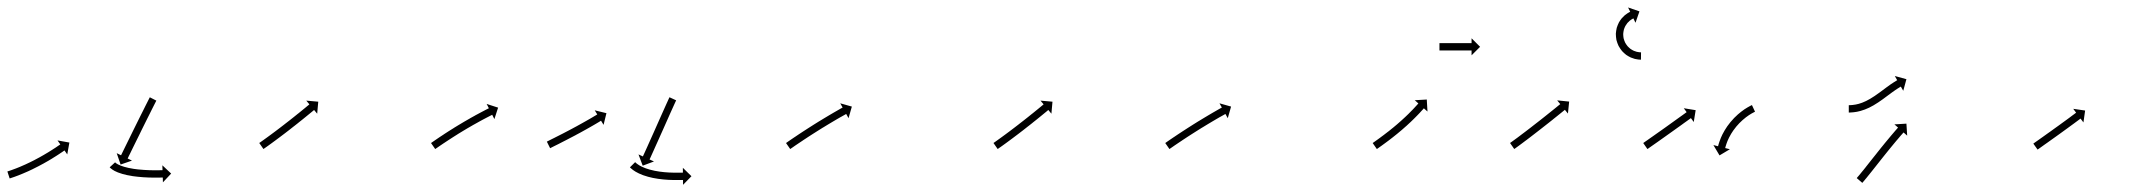

<svg xmlns="http://www.w3.org/2000/svg" viewBox="-20 -508 5829 523"><path d="M2.2 -41.6C1.5 -41.4 0.8 -41.2 0.1 -40.9L6.3 -21.9C7 -22.2 7.7 -22.4 8.4 -22.6C10.1 -23.2 11.8 -23.7 13.5 -24.3C13.5 -24.3 13.5 -24.3 13.5 -24.3C13.5 -24.3 13.5 -24.3 13.5 -24.3C16 -25.2 18.6 -26 21.1 -26.9C21.1 -26.9 21.1 -26.9 21.1 -27C21.1 -27 21.2 -27 21.2 -27C24.5 -28.2 27.7 -29.4 31 -30.6C31 -30.6 31 -30.7 31 -30.7C31 -30.7 31.1 -30.7 31.1 -30.7C34.9 -32.2 38.8 -33.8 42.7 -35.4C42.7 -35.4 42.7 -35.4 42.7 -35.4C42.7 -35.4 42.7 -35.4 42.7 -35.4C47 -37.2 51.3 -39.1 55.6 -41C55.6 -41 55.6 -41 55.6 -41C55.7 -41 55.7 -41 55.7 -41C60.2 -43.1 64.8 -45.2 69.3 -47.4C69.3 -47.4 69.3 -47.4 69.4 -47.4C69.4 -47.4 69.4 -47.5 69.4 -47.5C74.1 -49.7 78.7 -52.1 83.3 -54.5C83.3 -54.5 83.4 -54.5 83.4 -54.5C83.4 -54.5 83.4 -54.5 83.4 -54.5C88 -56.9 92.6 -59.4 97.2 -61.9C97.2 -61.9 97.2 -61.9 97.3 -61.9C97.3 -61.9 97.3 -61.9 97.3 -61.9C101.7 -64.4 106.1 -66.9 110.5 -69.4C110.5 -69.4 110.5 -69.4 110.5 -69.4C110.5 -69.4 110.6 -69.4 110.6 -69.4C114.6 -71.8 118.7 -74.3 122.8 -76.7C122.8 -76.7 122.8 -76.7 122.8 -76.8C122.8 -76.8 122.8 -76.8 122.8 -76.8C126.4 -79 130 -81.3 133.6 -83.5C133.6 -83.5 133.6 -83.5 133.6 -83.6C133.7 -83.6 133.7 -83.6 133.7 -83.6C136.7 -85.5 139.7 -87.5 142.7 -89.4L142.7 -89.5L142.7 -89.5C145.1 -91 147.4 -92.6 149.7 -94.1L149.7 -94.1L149.7 -94.1C151.2 -95.1 152.6 -96.1 154.1 -97.2L154.1 -97.2L154.1 -97.2C154.6 -97.5 155.1 -97.9 155.7 -98.2L163.2 -87.4L169 -119.7L136.7 -125.5L144.3 -114.7C143.7 -114.3 143.2 -114 142.7 -113.6L142.7 -113.6L142.7 -113.6C141.3 -112.6 139.9 -111.6 138.4 -110.7L138.4 -110.7L138.4 -110.7C136.2 -109.1 133.9 -107.6 131.7 -106.1L131.7 -106.1L131.7 -106.1C128.8 -104.2 125.8 -102.3 122.8 -100.4C122.8 -100.4 122.9 -100.4 122.9 -100.4C122.9 -100.4 122.9 -100.4 122.9 -100.4C119.4 -98.2 115.8 -96 112.3 -93.8C112.3 -93.8 112.3 -93.8 112.3 -93.8C112.3 -93.8 112.4 -93.8 112.4 -93.8C108.4 -91.4 104.4 -89 100.4 -86.7C100.4 -86.7 100.4 -86.7 100.4 -86.7C100.5 -86.7 100.5 -86.7 100.5 -86.7C96.2 -84.2 91.9 -81.8 87.6 -79.4C87.6 -79.4 87.6 -79.4 87.6 -79.4C87.6 -79.4 87.6 -79.4 87.6 -79.4C83.2 -77 78.7 -74.6 74.1 -72.2C74.1 -72.2 74.2 -72.2 74.2 -72.2C74.2 -72.2 74.2 -72.2 74.2 -72.2C69.7 -69.9 65.2 -67.7 60.6 -65.4C60.6 -65.4 60.6 -65.4 60.6 -65.4C60.7 -65.4 60.7 -65.5 60.7 -65.5C56.3 -63.3 51.8 -61.3 47.4 -59.2C47.4 -59.2 47.4 -59.2 47.4 -59.2C47.4 -59.2 47.5 -59.3 47.5 -59.3C43.3 -57.4 39.1 -55.6 34.9 -53.8C34.9 -53.8 34.9 -53.8 35 -53.8C35 -53.8 35 -53.8 35 -53.8C31.3 -52.3 27.5 -50.8 23.8 -49.3C23.8 -49.3 23.8 -49.3 23.8 -49.3C23.8 -49.3 23.8 -49.3 23.8 -49.3C20.7 -48.1 17.5 -46.9 14.3 -45.8C14.3 -45.8 14.3 -45.8 14.4 -45.8C14.4 -45.8 14.4 -45.8 14.4 -45.8C12 -44.9 9.5 -44.1 7.1 -43.2C7.1 -43.2 7.1 -43.2 7.1 -43.2C7.1 -43.2 7.1 -43.2 7.1 -43.2C5.5 -42.7 3.9 -42.2 2.2 -41.6ZM405 -232.2C405.3 -232.8 405.6 -233.3 405.9 -233.9L388.1 -243C387.8 -242.5 387.5 -241.9 387.2 -241.3C386.4 -239.7 385.6 -238 384.7 -236.4C383.4 -233.8 382.1 -231.3 380.8 -228.7C379.1 -225.3 377.4 -222 375.7 -218.6C373.7 -214.7 371.8 -210.7 369.8 -206.7C367.5 -202.3 365.3 -197.8 363.1 -193.4C360.7 -188.6 358.4 -183.9 356 -179.1C353.6 -174.2 351.1 -169.3 348.7 -164.4C346.3 -159.4 343.9 -154.5 341.4 -149.6C339.1 -144.8 336.7 -140 334.4 -135.3C332.2 -130.8 330 -126.3 327.8 -121.9C325.8 -117.9 323.9 -113.9 321.9 -109.9C320.2 -106.5 318.6 -103.1 316.9 -99.7C315.6 -97.1 314.4 -94.5 313.1 -91.9C312.3 -90.2 311.4 -88.5 310.6 -86.8C310.3 -86.2 310 -85.6 309.7 -85L297.9 -90.8L308.5 -59.8L339.5 -70.5L327.7 -76.3C328 -76.9 328.3 -77.4 328.6 -78C329.4 -79.7 330.2 -81.4 331 -83.1C332.3 -85.7 333.6 -88.3 334.9 -90.9C336.5 -94.3 338.2 -97.7 339.8 -101C341.8 -105 343.8 -109 345.7 -113C347.9 -117.5 350.1 -122 352.3 -126.4C354.7 -131.2 357 -136 359.4 -140.7C361.8 -145.7 364.2 -150.6 366.6 -155.5C369.1 -160.4 371.5 -165.3 373.9 -170.2C376.3 -175 378.7 -179.7 381 -184.5C383.2 -188.9 385.4 -193.3 387.7 -197.8C389.6 -201.7 391.6 -205.7 393.6 -209.7C395.3 -213 397 -216.3 398.6 -219.6C399.9 -222.2 401.2 -224.8 402.5 -227.3C403.4 -228.9 404.2 -230.6 405 -232.2ZM293.9 -65.4C293.8 -65.5 293.6 -65.7 293.5 -65.8L278.8 -52.3C278.9 -52.1 279.1 -51.9 279.3 -51.7C279.3 -51.7 279.3 -51.7 279.4 -51.6C279.4 -51.6 279.4 -51.6 279.4 -51.6C280.1 -50.9 280.7 -50.3 281.4 -49.7C281.4 -49.7 281.5 -49.6 281.5 -49.6C281.6 -49.5 281.7 -49.5 281.7 -49.5C282.9 -48.4 284.2 -47.4 285.5 -46.5C285.5 -46.5 285.6 -46.4 285.7 -46.4C285.7 -46.3 285.8 -46.3 285.8 -46.3C287.8 -44.9 289.9 -43.7 292 -42.5C292 -42.5 292.1 -42.5 292.2 -42.4C292.3 -42.4 292.4 -42.3 292.4 -42.3C295.3 -40.9 298.2 -39.6 301.2 -38.3C301.2 -38.3 301.3 -38.3 301.4 -38.3C301.5 -38.2 301.5 -38.2 301.5 -38.2C305.2 -36.8 309 -35.5 312.8 -34.4C312.8 -34.4 312.8 -34.4 312.9 -34.3C313 -34.3 313 -34.3 313 -34.3C317.3 -33.1 321.7 -32 326.1 -31C326.1 -31 326.1 -31 326.2 -31C326.2 -31 326.3 -31 326.3 -31C331 -30 335.8 -29.1 340.6 -28.4C340.6 -28.4 340.6 -28.4 340.7 -28.4C340.7 -28.4 340.7 -28.3 340.7 -28.3C345.7 -27.6 350.6 -27 355.5 -26.5C355.5 -26.5 355.5 -26.5 355.6 -26.5C355.6 -26.5 355.7 -26.5 355.7 -26.5C360.5 -26 365.4 -25.6 370.3 -25.2C370.3 -25.2 370.3 -25.2 370.4 -25.2C370.4 -25.2 370.4 -25.2 370.4 -25.2C375 -24.9 379.7 -24.7 384.3 -24.5C384.3 -24.5 384.3 -24.5 384.4 -24.5C384.4 -24.5 384.4 -24.5 384.4 -24.5C388.6 -24.4 392.8 -24.3 397 -24.2C397 -24.2 397 -24.2 397 -24.2C397 -24.2 397.1 -24.2 397.1 -24.2C400.6 -24.2 404.2 -24.2 407.7 -24.2C407.7 -24.2 407.8 -24.2 407.8 -24.2C407.8 -24.2 407.8 -24.2 407.8 -24.2C410.6 -24.2 413.3 -24.3 416.1 -24.3L416.1 -24.3L416.1 -24.3C417.9 -24.4 419.7 -24.4 421.5 -24.4L421.5 -24.4L421.5 -24.4C422.1 -24.5 422.7 -24.5 423.4 -24.5L423.8 -11.3L446.2 -35.2L422.3 -57.7L422.7 -44.5C422.1 -44.5 421.5 -44.5 420.9 -44.4L420.9 -44.4L420.9 -44.4C419.1 -44.4 417.4 -44.3 415.7 -44.3L415.7 -44.3L415.7 -44.3C413 -44.3 410.3 -44.2 407.6 -44.2C407.6 -44.2 407.6 -44.2 407.6 -44.2C407.6 -44.2 407.7 -44.2 407.7 -44.2C404.2 -44.2 400.7 -44.2 397.2 -44.2C397.2 -44.2 397.2 -44.2 397.2 -44.2C397.3 -44.2 397.3 -44.2 397.3 -44.2C393.2 -44.3 389.1 -44.4 385 -44.5C385 -44.5 385 -44.5 385.1 -44.5C385.1 -44.5 385.1 -44.5 385.1 -44.5C380.6 -44.7 376.1 -44.9 371.6 -45.2C371.6 -45.2 371.6 -45.2 371.7 -45.2C371.7 -45.2 371.7 -45.2 371.7 -45.2C367 -45.5 362.3 -45.9 357.6 -46.4C357.6 -46.4 357.6 -46.4 357.7 -46.3C357.7 -46.3 357.7 -46.3 357.7 -46.3C353 -46.9 348.3 -47.5 343.6 -48.1C343.6 -48.1 343.6 -48.1 343.7 -48.1C343.7 -48.1 343.8 -48.1 343.8 -48.1C339.3 -48.8 334.8 -49.7 330.3 -50.6C330.3 -50.6 330.3 -50.6 330.4 -50.5C330.4 -50.5 330.5 -50.5 330.5 -50.5C326.4 -51.4 322.4 -52.4 318.4 -53.6C318.4 -53.6 318.5 -53.5 318.5 -53.5C318.6 -53.5 318.6 -53.5 318.6 -53.5C315.3 -54.5 311.9 -55.7 308.6 -56.9C308.6 -56.9 308.7 -56.9 308.7 -56.9C308.8 -56.8 308.9 -56.8 308.9 -56.8C306.4 -57.8 303.8 -59 301.4 -60.2C301.4 -60.2 301.5 -60.2 301.5 -60.1C301.6 -60.1 301.7 -60 301.7 -60C300.1 -60.9 298.4 -61.9 296.9 -62.9C296.9 -62.9 297 -62.9 297 -62.8C297.1 -62.8 297.2 -62.7 297.2 -62.7C296.3 -63.3 295.4 -64 294.6 -64.7C294.6 -64.7 294.7 -64.7 294.7 -64.6C294.8 -64.5 294.9 -64.5 294.9 -64.5C294.5 -64.8 294.1 -65.2 293.7 -65.6C293.7 -65.6 293.8 -65.5 293.8 -65.5C293.8 -65.4 293.9 -65.4 293.9 -65.4Z M687.7 -119.6C687.2 -119.2 686.7 -118.8 686.2 -118.5L697.6 -102.1C698.1 -102.4 698.6 -102.8 699.2 -103.1L699.2 -103.1L699.2 -103.2C700.7 -104.2 702.2 -105.2 703.6 -106.3L703.6 -106.3L703.7 -106.3C706 -107.9 708.3 -109.6 710.6 -111.2L710.6 -111.2L710.6 -111.2C713.6 -113.4 716.6 -115.5 719.6 -117.7L719.6 -117.7L719.6 -117.7C723.1 -120.3 726.7 -122.9 730.2 -125.5L730.2 -125.5L730.2 -125.5C734.1 -128.4 738.1 -131.4 742 -134.3L742 -134.3L742 -134.3C746.2 -137.5 750.4 -140.6 754.6 -143.8L754.6 -143.8L754.6 -143.8C758.9 -147.1 763.2 -150.4 767.5 -153.7L767.5 -153.7L767.5 -153.7C771.8 -157.1 776.1 -160.4 780.3 -163.8L780.3 -163.8L780.4 -163.8C784.5 -167 788.6 -170.3 792.7 -173.5L792.7 -173.5L792.7 -173.6C796.6 -176.6 800.4 -179.7 804.3 -182.8L804.3 -182.8L804.3 -182.8C807.7 -185.5 811.1 -188.3 814.5 -191.1L814.5 -191.1L814.5 -191.1C817.4 -193.4 820.3 -195.8 823.2 -198.2L823.2 -198.2L823.2 -198.2C825.4 -200 827.6 -201.8 829.8 -203.6L829.8 -203.6L829.8 -203.6C831.2 -204.8 832.6 -206 834.1 -207.2C834.6 -207.6 835.1 -208 835.6 -208.4L844 -198.3L846.9 -231L814.3 -233.9L822.7 -223.8C822.2 -223.4 821.7 -222.9 821.3 -222.5C819.8 -221.4 818.4 -220.2 817 -219L817 -219L817 -219C814.9 -217.2 812.7 -215.4 810.5 -213.6L810.5 -213.6L810.5 -213.6C807.6 -211.3 804.8 -208.9 801.9 -206.6L801.9 -206.6L801.9 -206.6C798.5 -203.8 795.1 -201.1 791.7 -198.3L791.7 -198.3L791.7 -198.4C787.9 -195.3 784.1 -192.2 780.3 -189.2L780.3 -189.2L780.3 -189.2C776.2 -186 772.1 -182.7 768 -179.5L768 -179.5L768 -179.5C763.8 -176.2 759.5 -172.9 755.2 -169.6L755.3 -169.6L755.3 -169.6C751 -166.3 746.7 -163 742.4 -159.7L742.4 -159.7L742.4 -159.7C738.3 -156.6 734.1 -153.4 730 -150.3L730 -150.3L730 -150.3C726.1 -147.4 722.2 -144.5 718.3 -141.6L718.3 -141.6L718.3 -141.6C714.8 -139 711.3 -136.4 707.8 -133.9L707.8 -133.9L707.8 -133.9C704.9 -131.7 701.9 -129.6 698.9 -127.5L698.9 -127.5L698.9 -127.5C696.7 -125.9 694.4 -124.2 692.1 -122.6L692.1 -122.6L692.1 -122.6C690.7 -121.6 689.2 -120.6 687.7 -119.5L687.7 -119.5Z M1155.8 -119.6C1155.2 -119.2 1154.7 -118.8 1154.1 -118.4L1165.5 -102C1166.1 -102.4 1166.7 -102.8 1167.2 -103.2C1168.8 -104.3 1170.4 -105.4 1171.9 -106.4L1171.9 -106.4L1171.9 -106.4C1174.4 -108.1 1176.8 -109.8 1179.3 -111.5L1179.3 -111.5L1179.3 -111.5C1182.5 -113.6 1185.7 -115.8 1188.9 -118L1188.9 -118L1188.8 -117.9C1192.6 -120.5 1196.5 -123 1200.3 -125.5L1200.3 -125.5L1200.3 -125.5C1204.5 -128.3 1208.8 -131.1 1213.1 -133.8L1213.1 -133.8L1213.1 -133.8C1217.7 -136.8 1222.3 -139.7 1227 -142.6L1227 -142.6L1226.9 -142.6C1231.7 -145.5 1236.6 -148.5 1241.4 -151.4L1241.4 -151.4L1241.4 -151.4C1246.2 -154.3 1251.1 -157.2 1255.9 -160.1L1255.9 -160.1L1255.9 -160C1260.6 -162.8 1265.4 -165.5 1270.2 -168.3L1270.1 -168.2L1270.1 -168.2C1274.6 -170.8 1279.1 -173.3 1283.6 -175.7L1283.5 -175.7L1283.5 -175.7C1287.6 -177.9 1291.6 -180.1 1295.6 -182.3L1295.6 -182.3L1295.6 -182.3C1299 -184.1 1302.4 -185.9 1305.9 -187.7L1305.9 -187.7L1305.9 -187.7C1308.5 -189.1 1311.1 -190.5 1313.8 -191.8L1313.8 -191.8L1313.8 -191.8C1315.5 -192.7 1317.2 -193.6 1318.9 -194.4C1319.5 -194.7 1320.1 -195.1 1320.7 -195.4L1326.7 -183.6L1336.8 -214.8L1305.6 -224.9L1311.6 -213.2C1311 -212.9 1310.4 -212.6 1309.8 -212.2C1308.1 -211.4 1306.3 -210.5 1304.6 -209.6L1304.6 -209.6L1304.6 -209.6C1301.9 -208.2 1299.3 -206.8 1296.6 -205.4L1296.6 -205.4L1296.6 -205.4C1293.1 -203.6 1289.6 -201.8 1286.2 -199.9L1286.2 -199.9L1286.2 -199.9C1282.1 -197.7 1278 -195.5 1273.9 -193.3L1273.9 -193.3L1273.9 -193.2C1269.3 -190.7 1264.8 -188.2 1260.3 -185.7L1260.3 -185.6L1260.3 -185.6C1255.4 -182.9 1250.6 -180.1 1245.9 -177.3L1245.8 -177.3L1245.8 -177.3C1240.9 -174.4 1236 -171.5 1231.1 -168.5L1231 -168.5L1231 -168.5C1226.1 -165.6 1221.3 -162.6 1216.4 -159.6L1216.4 -159.6L1216.4 -159.5C1211.7 -156.6 1207 -153.7 1202.3 -150.7L1202.3 -150.7L1202.3 -150.7C1198 -147.9 1193.6 -145.1 1189.3 -142.3L1189.3 -142.2L1189.3 -142.2C1185.4 -139.7 1181.6 -137.1 1177.7 -134.6L1177.7 -134.6L1177.7 -134.6C1174.5 -132.4 1171.2 -130.2 1168 -128L1168 -128L1168 -128C1165.5 -126.3 1163 -124.6 1160.6 -122.9L1160.6 -122.9L1160.6 -122.9C1159 -121.8 1157.4 -120.7 1155.8 -119.6Z M1471.2 -123C1470.6 -122.8 1470.1 -122.5 1469.6 -122.2L1478.5 -104.3C1479 -104.6 1479.5 -104.9 1480.1 -105.1C1481.6 -105.9 1483.1 -106.6 1484.6 -107.4C1486.9 -108.5 1489.2 -109.7 1491.6 -110.9C1494.6 -112.4 1497.6 -113.9 1500.7 -115.4L1500.7 -115.4L1500.7 -115.4C1504.2 -117.2 1507.8 -119 1511.4 -120.9L1511.4 -120.9L1511.4 -120.9C1515.3 -122.9 1519.3 -124.9 1523.3 -127L1523.3 -127L1523.3 -127C1527.5 -129.2 1531.7 -131.4 1535.9 -133.6L1536 -133.6L1536 -133.6C1540.3 -135.9 1544.6 -138.1 1549 -140.4L1549 -140.5L1549 -140.5C1553.3 -142.8 1557.6 -145.1 1561.9 -147.4L1561.9 -147.4L1561.9 -147.4C1566.1 -149.7 1570.2 -152 1574.3 -154.3L1574.4 -154.3L1574.4 -154.3C1578.2 -156.4 1582.1 -158.6 1585.9 -160.8L1585.9 -160.8L1585.9 -160.8C1589.4 -162.7 1592.8 -164.7 1596.2 -166.7L1596.2 -166.7L1596.2 -166.7C1599.1 -168.4 1602 -170.1 1604.8 -171.7L1604.8 -171.7L1604.9 -171.8C1607.1 -173.1 1609.3 -174.4 1611.5 -175.7L1611.5 -175.7L1611.5 -175.7C1612.9 -176.5 1614.3 -177.4 1615.7 -178.3C1616.2 -178.6 1616.7 -178.9 1617.2 -179.2L1624.1 -167.9L1631.9 -199.7L1600 -207.5L1606.9 -196.3C1606.4 -196 1605.9 -195.7 1605.4 -195.4C1604 -194.5 1602.6 -193.7 1601.2 -192.8L1601.2 -192.8L1601.2 -192.9C1599 -191.6 1596.8 -190.3 1594.7 -189L1594.7 -189L1594.7 -189C1591.8 -187.3 1589 -185.6 1586.2 -184L1586.2 -184L1586.2 -184C1582.8 -182 1579.4 -180.1 1576 -178.2L1576 -178.2L1576 -178.2C1572.2 -176 1568.4 -173.9 1564.6 -171.8L1564.6 -171.8L1564.6 -171.8C1560.5 -169.5 1556.4 -167.2 1552.3 -165L1552.3 -165L1552.4 -165C1548.1 -162.7 1543.8 -160.4 1539.5 -158.1L1539.5 -158.1L1539.6 -158.1C1535.3 -155.8 1531 -153.5 1526.7 -151.3L1526.7 -151.3L1526.7 -151.3C1522.5 -149.1 1518.3 -146.9 1514.1 -144.7L1514.1 -144.7L1514.1 -144.7C1510.2 -142.7 1506.2 -140.7 1502.3 -138.7L1502.3 -138.7L1502.3 -138.7C1498.7 -136.9 1495.2 -135.1 1491.6 -133.3L1491.7 -133.3L1491.7 -133.3C1488.6 -131.8 1485.6 -130.3 1482.6 -128.8C1480.3 -127.6 1478 -126.4 1475.7 -125.3C1474.2 -124.5 1472.7 -123.8 1471.2 -123ZM1821 -232.9C1821.2 -233.5 1821.5 -234.1 1821.8 -234.7L1803.6 -243.1C1803.4 -242.5 1803.1 -241.9 1802.8 -241.4L1802.8 -241.4L1802.8 -241.4C1802.1 -239.7 1801.3 -238 1800.5 -236.4L1800.5 -236.4L1800.5 -236.4C1799.3 -233.8 1798.1 -231.2 1797 -228.6L1797 -228.5L1796.9 -228.5C1795.4 -225.1 1793.9 -221.7 1792.3 -218.3L1792.3 -218.3L1792.3 -218.3C1790.5 -214.3 1788.7 -210.2 1786.9 -206.2C1784.9 -201.6 1782.8 -197.1 1780.8 -192.6C1778.6 -187.7 1776.5 -182.8 1774.3 -178C1772.1 -172.9 1769.8 -167.9 1767.6 -162.9C1765.4 -157.8 1763.1 -152.8 1760.9 -147.8C1758.7 -142.9 1756.5 -138 1754.3 -133.1C1752.3 -128.6 1750.2 -124 1748.2 -119.5C1746.4 -115.4 1744.5 -111.3 1742.7 -107.2C1741.1 -103.8 1739.6 -100.3 1738 -96.8C1736.8 -94.2 1735.6 -91.5 1734.4 -88.9C1733.6 -87.2 1732.8 -85.4 1732 -83.7C1731.8 -83.1 1731.5 -82.5 1731.2 -81.9L1719.2 -87.4L1730.7 -56.7L1761.4 -68.2L1749.4 -73.6C1749.7 -74.2 1750 -74.8 1750.2 -75.4C1751 -77.2 1751.8 -78.9 1752.6 -80.6C1753.8 -83.3 1755 -85.9 1756.2 -88.6C1757.8 -92.1 1759.3 -95.5 1760.9 -99C1762.8 -103.1 1764.6 -107.2 1766.4 -111.3C1768.5 -115.8 1770.5 -120.4 1772.6 -125C1774.8 -129.9 1777 -134.7 1779.1 -139.6C1781.4 -144.7 1783.6 -149.7 1785.9 -154.7C1788.1 -159.8 1790.3 -164.8 1792.6 -169.8C1794.7 -174.7 1796.9 -179.6 1799.1 -184.4C1801.1 -189 1803.1 -193.5 1805.1 -198C1806.9 -202 1808.8 -206.1 1810.6 -210.1L1810.6 -210.1L1810.6 -210.1C1812.1 -213.5 1813.6 -216.9 1815.2 -220.3L1815.2 -220.3L1815.2 -220.3C1816.3 -222.9 1817.5 -225.4 1818.7 -228L1818.7 -228L1818.7 -228C1819.5 -229.7 1820.2 -231.3 1821 -232.9L1821 -232.9ZM1710.8 -65.6C1710.6 -65.8 1710.4 -66 1710.1 -66.3L1695.9 -52.2C1696.2 -52 1696.4 -51.7 1696.7 -51.4C1696.7 -51.4 1696.8 -51.4 1696.8 -51.3C1696.8 -51.3 1696.8 -51.3 1696.8 -51.3C1697.7 -50.5 1698.6 -49.6 1699.5 -48.8C1699.5 -48.8 1699.5 -48.8 1699.6 -48.8C1699.6 -48.7 1699.7 -48.7 1699.7 -48.7C1701.2 -47.4 1702.7 -46.2 1704.2 -45C1704.2 -45 1704.3 -45 1704.4 -44.9C1704.4 -44.9 1704.5 -44.8 1704.5 -44.8C1706.7 -43.3 1708.9 -41.8 1711.2 -40.4C1711.2 -40.4 1711.3 -40.4 1711.4 -40.3C1711.4 -40.3 1711.5 -40.2 1711.5 -40.2C1714.4 -38.6 1717.4 -37 1720.5 -35.5C1720.5 -35.5 1720.5 -35.5 1720.6 -35.5C1720.7 -35.4 1720.7 -35.4 1720.7 -35.4C1724.4 -33.8 1728 -32.2 1731.7 -30.8C1731.7 -30.8 1731.8 -30.8 1731.9 -30.8C1731.9 -30.8 1732 -30.7 1732 -30.7C1736.2 -29.3 1740.4 -27.9 1744.7 -26.7C1744.7 -26.7 1744.7 -26.7 1744.8 -26.7C1744.9 -26.7 1744.9 -26.6 1744.9 -26.6C1749.5 -25.4 1754.1 -24.3 1758.7 -23.3C1758.7 -23.3 1758.8 -23.3 1758.8 -23.3C1758.9 -23.3 1758.9 -23.3 1758.9 -23.3C1763.7 -22.4 1768.5 -21.6 1773.2 -20.8C1773.2 -20.8 1773.3 -20.8 1773.3 -20.8C1773.4 -20.8 1773.4 -20.8 1773.4 -20.8C1778.1 -20.2 1782.9 -19.6 1787.6 -19.1C1787.6 -19.1 1787.7 -19.1 1787.7 -19.1C1787.7 -19.1 1787.8 -19.1 1787.8 -19.1C1792.3 -18.7 1796.8 -18.4 1801.3 -18.1C1801.3 -18.1 1801.3 -18.1 1801.4 -18.1C1801.4 -18.1 1801.4 -18.1 1801.4 -18.1C1805.5 -17.9 1809.6 -17.8 1813.6 -17.7C1813.6 -17.7 1813.7 -17.7 1813.7 -17.7C1813.7 -17.7 1813.7 -17.7 1813.7 -17.7C1817.3 -17.7 1820.8 -17.6 1824.4 -17.6L1824.4 -17.6L1824.4 -17.6C1827.3 -17.7 1830.1 -17.7 1833 -17.7L1833 -17.7L1833 -17.7C1834.8 -17.7 1836.7 -17.7 1838.5 -17.7C1839.2 -17.7 1839.8 -17.8 1840.5 -17.8L1840.6 -4.6L1863.5 -28L1840.1 -50.9L1840.2 -37.8C1839.6 -37.8 1838.9 -37.7 1838.3 -37.7C1836.5 -37.7 1834.7 -37.7 1832.8 -37.7L1832.8 -37.7L1832.9 -37.7C1830 -37.7 1827.2 -37.7 1824.4 -37.6L1824.4 -37.6L1824.4 -37.6C1820.9 -37.6 1817.4 -37.7 1814 -37.7C1814 -37.7 1814 -37.7 1814 -37.7C1814.1 -37.7 1814.1 -37.7 1814.1 -37.7C1810.2 -37.8 1806.2 -37.9 1802.3 -38.1C1802.3 -38.1 1802.4 -38.1 1802.4 -38.1C1802.4 -38.1 1802.5 -38.1 1802.5 -38.1C1798.1 -38.3 1793.8 -38.7 1789.5 -39C1789.5 -39 1789.5 -39 1789.6 -39C1789.6 -39 1789.7 -39 1789.7 -39C1785.1 -39.5 1780.6 -40 1776.1 -40.6C1776.1 -40.6 1776.1 -40.6 1776.2 -40.6C1776.2 -40.6 1776.3 -40.6 1776.3 -40.6C1771.7 -41.3 1767.2 -42.1 1762.7 -42.9C1762.7 -42.9 1762.8 -42.9 1762.8 -42.9C1762.9 -42.9 1762.9 -42.9 1762.9 -42.9C1758.6 -43.8 1754.3 -44.9 1750 -46C1750 -46 1750.1 -46 1750.1 -45.9C1750.2 -45.9 1750.3 -45.9 1750.3 -45.9C1746.3 -47 1742.4 -48.3 1738.6 -49.6C1738.6 -49.6 1738.7 -49.6 1738.7 -49.6C1738.8 -49.5 1738.9 -49.5 1738.9 -49.5C1735.5 -50.8 1732.2 -52.2 1729 -53.6C1729 -53.6 1729 -53.6 1729.1 -53.6C1729.2 -53.5 1729.2 -53.5 1729.2 -53.5C1726.6 -54.8 1724 -56.1 1721.4 -57.6C1721.4 -57.6 1721.5 -57.6 1721.6 -57.5C1721.7 -57.5 1721.7 -57.4 1721.7 -57.4C1719.8 -58.6 1717.9 -59.8 1716.1 -61.2C1716.1 -61.2 1716.1 -61.1 1716.2 -61.1C1716.3 -61 1716.3 -61 1716.3 -61C1715.1 -61.9 1713.8 -62.9 1712.6 -63.9C1712.6 -63.9 1712.7 -63.9 1712.7 -63.8C1712.8 -63.8 1712.8 -63.8 1712.8 -63.8C1712.1 -64.4 1711.4 -65 1710.7 -65.7C1710.7 -65.7 1710.8 -65.6 1710.8 -65.6C1710.8 -65.6 1710.8 -65.6 1710.8 -65.6Z M2122.8 -119.6C2122.2 -119.2 2121.7 -118.8 2121.1 -118.4L2132.5 -102C2133.1 -102.4 2133.7 -102.8 2134.2 -103.2C2135.8 -104.3 2137.3 -105.3 2138.9 -106.4L2138.9 -106.4L2138.9 -106.4C2141.3 -108.1 2143.8 -109.8 2146.2 -111.5L2146.2 -111.5L2146.2 -111.5C2149.4 -113.6 2152.6 -115.8 2155.7 -117.9L2155.7 -117.9L2155.7 -117.9C2159.5 -120.5 2163.3 -123 2167.1 -125.5L2167.1 -125.5L2167 -125.5C2171.3 -128.3 2175.5 -131.1 2179.8 -133.9L2179.7 -133.9L2179.7 -133.9C2184.3 -136.8 2188.8 -139.8 2193.4 -142.7L2193.4 -142.7L2193.4 -142.7C2198.1 -145.7 2202.8 -148.7 2207.6 -151.7L2207.6 -151.7L2207.6 -151.7C2212.3 -154.6 2217.1 -157.6 2221.8 -160.6L2221.8 -160.5L2221.8 -160.5C2226.4 -163.4 2231.1 -166.2 2235.7 -169L2235.7 -169L2235.7 -169C2240.1 -171.6 2244.4 -174.2 2248.8 -176.8L2248.8 -176.8L2248.8 -176.8C2252.7 -179.1 2256.6 -181.4 2260.5 -183.7L2260.5 -183.7L2260.5 -183.7C2263.9 -185.6 2267.2 -187.5 2270.5 -189.5L2270.5 -189.5L2270.5 -189.4C2273.1 -190.9 2275.7 -192.4 2278.3 -193.8L2278.3 -193.8L2278.3 -193.8C2279.9 -194.8 2281.6 -195.7 2283.2 -196.6C2283.8 -197 2284.4 -197.3 2285 -197.6L2291.4 -186.1L2300.4 -217.7L2268.8 -226.6L2275.3 -215.1C2274.7 -214.8 2274.1 -214.4 2273.5 -214.1C2271.8 -213.2 2270.1 -212.2 2268.4 -211.3L2268.4 -211.3L2268.4 -211.3C2265.8 -209.8 2263.2 -208.3 2260.6 -206.8L2260.6 -206.8L2260.6 -206.8C2257.2 -204.9 2253.9 -202.9 2250.5 -201L2250.5 -201L2250.5 -201C2246.5 -198.7 2242.6 -196.4 2238.6 -194L2238.6 -194L2238.6 -194C2234.2 -191.4 2229.8 -188.8 2225.4 -186.1L2225.4 -186.1L2225.4 -186.1C2220.7 -183.3 2216 -180.4 2211.4 -177.6L2211.3 -177.6L2211.3 -177.6C2206.5 -174.6 2201.7 -171.6 2196.9 -168.6L2196.9 -168.6L2196.9 -168.6C2192.1 -165.6 2187.4 -162.6 2182.6 -159.5L2182.6 -159.5L2182.6 -159.5C2178 -156.6 2173.4 -153.6 2168.8 -150.6L2168.8 -150.6L2168.8 -150.6C2164.5 -147.8 2160.3 -145 2156 -142.2L2156 -142.2L2156 -142.2C2152.2 -139.6 2148.4 -137.1 2144.6 -134.5L2144.5 -134.5L2144.5 -134.5C2141.3 -132.3 2138.1 -130.2 2134.9 -128L2134.9 -128L2134.9 -128C2132.4 -126.3 2130 -124.6 2127.5 -122.9L2127.5 -122.9L2127.5 -122.9C2125.9 -121.8 2124.4 -120.7 2122.8 -119.6Z M2687.7 -119.6C2687.2 -119.2 2686.7 -118.8 2686.2 -118.5L2697.6 -102.1C2698.1 -102.4 2698.6 -102.8 2699.2 -103.1L2699.2 -103.1L2699.2 -103.2C2700.7 -104.2 2702.2 -105.2 2703.6 -106.3L2703.6 -106.3L2703.7 -106.3C2706 -107.9 2708.3 -109.6 2710.6 -111.2L2710.6 -111.2L2710.6 -111.2C2713.6 -113.4 2716.6 -115.5 2719.6 -117.7L2719.6 -117.7L2719.6 -117.7C2723.1 -120.3 2726.7 -122.9 2730.2 -125.5L2730.2 -125.5L2730.2 -125.5C2734.1 -128.4 2738.1 -131.4 2742 -134.3L2742 -134.3L2742 -134.3C2746.2 -137.5 2750.4 -140.6 2754.6 -143.8L2754.6 -143.8L2754.6 -143.8C2758.9 -147.1 2763.2 -150.4 2767.5 -153.7L2767.5 -153.7L2767.5 -153.7C2771.8 -157.1 2776.1 -160.4 2780.3 -163.8L2780.3 -163.8L2780.4 -163.8C2784.5 -167 2788.6 -170.3 2792.7 -173.5L2792.7 -173.5L2792.7 -173.6C2796.6 -176.6 2800.4 -179.7 2804.3 -182.8L2804.3 -182.8L2804.3 -182.8C2807.7 -185.5 2811.1 -188.3 2814.5 -191.1L2814.5 -191.1L2814.5 -191.1C2817.4 -193.4 2820.3 -195.8 2823.2 -198.2L2823.2 -198.2L2823.2 -198.2C2825.4 -200 2827.6 -201.8 2829.8 -203.6L2829.8 -203.6L2829.8 -203.6C2831.2 -204.8 2832.6 -206 2834.1 -207.2C2834.6 -207.6 2835.1 -208 2835.6 -208.4L2844 -198.3L2846.9 -231L2814.3 -233.9L2822.7 -223.8C2822.2 -223.4 2821.7 -222.9 2821.3 -222.5C2819.8 -221.4 2818.4 -220.2 2817 -219L2817 -219L2817 -219C2814.9 -217.2 2812.7 -215.4 2810.5 -213.6L2810.5 -213.6L2810.5 -213.6C2807.6 -211.3 2804.8 -208.9 2801.9 -206.6L2801.9 -206.6L2801.9 -206.6C2798.5 -203.8 2795.1 -201.1 2791.7 -198.3L2791.7 -198.3L2791.7 -198.4C2787.9 -195.3 2784.1 -192.2 2780.3 -189.2L2780.3 -189.2L2780.3 -189.2C2776.2 -186 2772.1 -182.7 2768 -179.5L2768 -179.5L2768 -179.5C2763.8 -176.2 2759.5 -172.9 2755.2 -169.6L2755.3 -169.6L2755.3 -169.6C2751 -166.3 2746.7 -163 2742.4 -159.7L2742.4 -159.7L2742.4 -159.7C2738.3 -156.6 2734.1 -153.4 2730 -150.3L2730 -150.3L2730 -150.3C2726.1 -147.4 2722.2 -144.5 2718.3 -141.6L2718.3 -141.6L2718.3 -141.6C2714.8 -139 2711.3 -136.4 2707.8 -133.9L2707.8 -133.9L2707.8 -133.9C2704.9 -131.7 2701.9 -129.6 2698.9 -127.5L2698.9 -127.5L2698.9 -127.5C2696.7 -125.9 2694.4 -124.2 2692.1 -122.6L2692.1 -122.6L2692.1 -122.6C2690.7 -121.6 2689.2 -120.6 2687.7 -119.5L2687.7 -119.5Z M3155.8 -119.6C3155.2 -119.2 3154.7 -118.8 3154.1 -118.4L3165.5 -102C3166.1 -102.4 3166.7 -102.8 3167.2 -103.2C3168.8 -104.3 3170.3 -105.3 3171.9 -106.4L3171.9 -106.4L3171.9 -106.4C3174.3 -108.1 3176.8 -109.8 3179.2 -111.5L3179.2 -111.5L3179.2 -111.5C3182.4 -113.6 3185.6 -115.8 3188.7 -117.9L3188.7 -117.9L3188.7 -117.9C3192.5 -120.5 3196.3 -123 3200.1 -125.5L3200.1 -125.5L3200 -125.5C3204.3 -128.3 3208.5 -131.1 3212.8 -133.9L3212.7 -133.9L3212.7 -133.9C3217.3 -136.8 3221.8 -139.8 3226.4 -142.7L3226.4 -142.7L3226.4 -142.7C3231.1 -145.7 3235.8 -148.7 3240.6 -151.7L3240.6 -151.7L3240.6 -151.7C3245.3 -154.6 3250.1 -157.6 3254.8 -160.6L3254.8 -160.5L3254.8 -160.5C3259.4 -163.4 3264.1 -166.2 3268.7 -169L3268.7 -169L3268.7 -169C3273.1 -171.6 3277.4 -174.2 3281.8 -176.8L3281.8 -176.8L3281.8 -176.8C3285.7 -179.1 3289.6 -181.4 3293.5 -183.7L3293.5 -183.7L3293.5 -183.7C3296.9 -185.6 3300.2 -187.5 3303.5 -189.5L3303.5 -189.5L3303.5 -189.4C3306.1 -190.9 3308.7 -192.4 3311.3 -193.8L3311.3 -193.8L3311.3 -193.8C3312.9 -194.8 3314.6 -195.7 3316.2 -196.6C3316.8 -197 3317.4 -197.3 3318 -197.6L3324.4 -186.1L3333.4 -217.7L3301.8 -226.6L3308.3 -215.1C3307.7 -214.8 3307.1 -214.4 3306.5 -214.1C3304.8 -213.2 3303.1 -212.2 3301.4 -211.3L3301.4 -211.3L3301.4 -211.3C3298.8 -209.8 3296.2 -208.3 3293.6 -206.8L3293.6 -206.8L3293.6 -206.8C3290.2 -204.9 3286.9 -202.9 3283.5 -201L3283.5 -201L3283.5 -201C3279.5 -198.7 3275.6 -196.4 3271.6 -194L3271.6 -194L3271.6 -194C3267.2 -191.4 3262.8 -188.8 3258.4 -186.1L3258.4 -186.1L3258.4 -186.1C3253.7 -183.3 3249 -180.4 3244.4 -177.6L3244.3 -177.6L3244.3 -177.6C3239.5 -174.6 3234.7 -171.6 3229.9 -168.6L3229.9 -168.6L3229.9 -168.6C3225.1 -165.6 3220.4 -162.6 3215.6 -159.5L3215.6 -159.5L3215.6 -159.5C3211 -156.6 3206.4 -153.6 3201.8 -150.6L3201.8 -150.6L3201.8 -150.6C3197.5 -147.8 3193.3 -145 3189 -142.2L3189 -142.2L3189 -142.2C3185.2 -139.6 3181.4 -137.1 3177.6 -134.5L3177.5 -134.5L3177.5 -134.5C3174.3 -132.3 3171.1 -130.2 3167.9 -128L3167.9 -128L3167.9 -128C3165.4 -126.3 3163 -124.6 3160.5 -122.9L3160.5 -122.9L3160.5 -122.9C3158.9 -121.8 3157.4 -120.7 3155.8 -119.6Z M3720.7 -119.5C3720.1 -119.1 3719.6 -118.8 3719.1 -118.4L3730.5 -102C3731.1 -102.4 3731.6 -102.7 3732.1 -103.1L3732.1 -103.1L3732.1 -103.1C3733.6 -104.2 3735.1 -105.2 3736.6 -106.3L3736.6 -106.3L3736.6 -106.3C3738.9 -107.9 3741.2 -109.6 3743.5 -111.2L3743.5 -111.2L3743.5 -111.2C3746.5 -113.4 3749.5 -115.5 3752.4 -117.7L3752.4 -117.7L3752.4 -117.7C3755.9 -120.2 3759.4 -122.8 3762.8 -125.4C3762.8 -125.4 3762.8 -125.4 3762.8 -125.4C3762.8 -125.4 3762.8 -125.4 3762.8 -125.4C3766.6 -128.3 3770.4 -131.3 3774.2 -134.2C3774.2 -134.2 3774.2 -134.2 3774.2 -134.2C3774.3 -134.2 3774.3 -134.3 3774.3 -134.3C3778.3 -137.4 3782.3 -140.6 3786.2 -143.8C3786.2 -143.8 3786.2 -143.8 3786.2 -143.8C3786.3 -143.9 3786.3 -143.9 3786.3 -143.9C3790.3 -147.2 3794.4 -150.6 3798.4 -154C3798.4 -154 3798.4 -154 3798.4 -154C3798.4 -154 3798.4 -154 3798.4 -154C3802.4 -157.4 3806.3 -160.9 3810.2 -164.4C3810.2 -164.4 3810.2 -164.4 3810.2 -164.4C3810.3 -164.4 3810.3 -164.4 3810.3 -164.4C3814 -167.8 3817.7 -171.2 3821.4 -174.7C3821.4 -174.7 3821.4 -174.7 3821.5 -174.7C3821.5 -174.7 3821.5 -174.7 3821.5 -174.7C3824.9 -178 3828.3 -181.3 3831.7 -184.6C3831.7 -184.6 3831.7 -184.6 3831.7 -184.6C3831.7 -184.6 3831.7 -184.6 3831.7 -184.6C3834.7 -187.6 3837.7 -190.6 3840.6 -193.6C3840.6 -193.6 3840.6 -193.6 3840.7 -193.7C3840.7 -193.7 3840.7 -193.7 3840.7 -193.7C3843.2 -196.3 3845.6 -198.8 3848.1 -201.4L3848.1 -201.5L3848.1 -201.5C3850 -203.5 3851.8 -205.5 3853.7 -207.6L3853.7 -207.6L3853.7 -207.6C3854.9 -208.9 3856.1 -210.2 3857.3 -211.5L3857.3 -211.5L3857.3 -211.6C3857.7 -212 3858.1 -212.5 3858.5 -213L3868.4 -204.2L3866.5 -236.9L3833.8 -235L3843.6 -226.2C3843.2 -225.8 3842.8 -225.3 3842.4 -224.9L3842.4 -224.9L3842.4 -224.9C3841.2 -223.6 3840.1 -222.3 3838.9 -221L3838.9 -221L3838.9 -221C3837.1 -219 3835.3 -217.1 3833.4 -215.1L3833.5 -215.1L3833.5 -215.1C3831.1 -212.6 3828.7 -210.1 3826.3 -207.5C3826.3 -207.5 3826.3 -207.6 3826.3 -207.6C3826.3 -207.6 3826.3 -207.6 3826.3 -207.6C3823.4 -204.6 3820.5 -201.7 3817.6 -198.8C3817.6 -198.8 3817.6 -198.8 3817.6 -198.8C3817.6 -198.8 3817.7 -198.8 3817.7 -198.8C3814.4 -195.6 3811 -192.4 3807.7 -189.2C3807.7 -189.2 3807.7 -189.2 3807.7 -189.3C3807.7 -189.3 3807.8 -189.3 3807.8 -189.3C3804.2 -185.9 3800.5 -182.6 3796.8 -179.2C3796.8 -179.2 3796.9 -179.3 3796.9 -179.3C3796.9 -179.3 3796.9 -179.3 3796.9 -179.3C3793.1 -175.9 3789.2 -172.5 3785.4 -169.2C3785.4 -169.2 3785.4 -169.2 3785.4 -169.2C3785.4 -169.2 3785.4 -169.2 3785.4 -169.2C3781.5 -165.9 3777.5 -162.6 3773.6 -159.3C3773.6 -159.3 3773.6 -159.3 3773.6 -159.3C3773.6 -159.3 3773.6 -159.4 3773.6 -159.4C3769.7 -156.2 3765.8 -153.1 3761.9 -149.9C3761.9 -149.9 3761.9 -150 3761.9 -150C3761.9 -150 3761.9 -150 3761.9 -150C3758.2 -147.1 3754.5 -144.2 3750.7 -141.4C3750.7 -141.4 3750.7 -141.4 3750.7 -141.4C3750.7 -141.4 3750.8 -141.4 3750.8 -141.4C3747.4 -138.8 3744 -136.3 3740.5 -133.8L3740.6 -133.8L3740.6 -133.8C3737.7 -131.7 3734.8 -129.5 3731.8 -127.4L3731.8 -127.4L3731.9 -127.5C3729.6 -125.8 3727.3 -124.2 3725.1 -122.6L3725.1 -122.6L3725.1 -122.6C3723.6 -121.6 3722.1 -120.5 3720.7 -119.5L3720.7 -119.5ZM3902 -390.5C3901.7 -390.5 3901.3 -390.5 3901 -390.5V-370.5C3901.3 -370.5 3901.7 -370.5 3902 -370.5C3902.9 -370.5 3903.8 -370.5 3904.8 -370.5C3906.2 -370.5 3907.6 -370.5 3909.1 -370.5C3910.9 -370.5 3912.8 -370.5 3914.7 -370.5C3916.9 -370.5 3919.1 -370.5 3921.3 -370.5C3923.8 -370.5 3926.2 -370.5 3928.7 -370.5C3931.3 -370.5 3934 -370.5 3936.6 -370.5C3939.3 -370.5 3942 -370.5 3944.7 -370.5C3947.5 -370.5 3950.2 -370.5 3952.9 -370.5C3955.5 -370.5 3958.2 -370.5 3960.8 -370.5C3963.3 -370.5 3965.7 -370.5 3968.2 -370.5C3970.4 -370.5 3972.6 -370.5 3974.8 -370.5C3976.7 -370.5 3978.6 -370.5 3980.4 -370.5C3981.9 -370.5 3983.3 -370.5 3984.7 -370.5C3985.7 -370.5 3986.6 -370.5 3987.5 -370.5C3987.8 -370.5 3988.2 -370.5 3988.5 -370.5V-357.3L4011.7 -380.5L3988.5 -403.7V-390.5C3988.2 -390.5 3987.8 -390.5 3987.5 -390.5C3986.6 -390.5 3985.7 -390.5 3984.7 -390.5C3983.3 -390.5 3981.9 -390.5 3980.4 -390.5C3978.6 -390.5 3976.7 -390.5 3974.8 -390.5C3972.6 -390.5 3970.4 -390.5 3968.2 -390.5C3965.7 -390.5 3963.3 -390.5 3960.8 -390.5C3958.2 -390.5 3955.5 -390.5 3952.9 -390.5C3950.2 -390.5 3947.5 -390.5 3944.7 -390.5C3942 -390.5 3939.3 -390.5 3936.6 -390.5C3934 -390.5 3931.3 -390.5 3928.7 -390.5C3926.2 -390.5 3923.8 -390.5 3921.3 -390.5C3919.1 -390.5 3916.9 -390.5 3914.7 -390.5C3912.8 -390.5 3910.9 -390.5 3909.1 -390.5C3907.6 -390.5 3906.2 -390.5 3904.8 -390.5C3903.8 -390.5 3902.9 -390.5 3902 -390.5Z M4094.7 -119.5C4094.2 -119.2 4093.8 -118.9 4093.3 -118.5L4104.7 -102.1C4105.2 -102.4 4105.7 -102.8 4106.1 -103.1L4106.2 -103.1L4106.2 -103.1C4107.6 -104.1 4109 -105.2 4110.5 -106.2L4110.5 -106.2L4110.5 -106.2C4112.8 -107.8 4115 -109.5 4117.3 -111.1L4117.3 -111.1L4117.3 -111.1C4120.3 -113.3 4123.2 -115.5 4126.2 -117.7L4126.2 -117.7L4126.2 -117.7C4129.7 -120.3 4133.2 -123 4136.7 -125.6L4136.8 -125.6L4136.8 -125.6C4140.7 -128.6 4144.6 -131.5 4148.5 -134.5L4148.5 -134.5L4148.5 -134.5C4152.7 -137.7 4156.9 -141 4161.1 -144.2L4161.1 -144.2L4161.1 -144.2C4165.4 -147.5 4169.7 -150.9 4174 -154.2L4174 -154.2L4174 -154.2C4178.3 -157.6 4182.6 -160.9 4186.9 -164.3L4186.9 -164.3L4186.9 -164.3C4191.1 -167.6 4195.2 -170.8 4199.4 -174.1L4199.4 -174.1L4199.4 -174.1C4203.3 -177.2 4207.1 -180.3 4211 -183.3L4211 -183.4L4211 -183.4C4214.5 -186.1 4217.9 -188.9 4221.4 -191.7L4221.4 -191.7L4221.4 -191.7C4224.3 -194 4227.2 -196.4 4230.1 -198.7C4232.4 -200.5 4234.6 -202.3 4236.9 -204.2C4238.3 -205.3 4239.7 -206.5 4241.2 -207.7C4241.7 -208.1 4242.2 -208.5 4242.7 -208.9L4251 -198.7L4254.3 -231.3L4221.7 -234.6L4230.1 -224.4C4229.6 -224 4229 -223.6 4228.5 -223.2C4227.1 -222 4225.7 -220.8 4224.2 -219.7C4222 -217.9 4219.8 -216.1 4217.6 -214.3C4214.7 -211.9 4211.8 -209.6 4208.8 -207.2L4208.9 -207.2L4208.9 -207.3C4205.4 -204.5 4202 -201.7 4198.5 -199L4198.5 -199L4198.5 -199C4194.7 -195.9 4190.8 -192.9 4187 -189.8L4187 -189.8L4187 -189.8C4182.8 -186.5 4178.7 -183.3 4174.6 -180L4174.6 -180L4174.6 -180C4170.3 -176.7 4166 -173.3 4161.7 -170L4161.7 -170L4161.7 -170C4157.5 -166.7 4153.2 -163.3 4148.9 -160L4148.9 -160L4148.9 -160C4144.7 -156.8 4140.6 -153.6 4136.4 -150.4L4136.4 -150.4L4136.4 -150.4C4132.5 -147.5 4128.6 -144.5 4124.7 -141.6L4124.7 -141.6L4124.7 -141.6C4121.2 -139 4117.7 -136.3 4114.3 -133.7L4114.3 -133.7L4114.3 -133.7C4111.3 -131.6 4108.4 -129.4 4105.5 -127.3L4105.5 -127.3L4105.5 -127.3C4103.3 -125.7 4101.1 -124 4098.8 -122.4L4098.8 -122.5L4098.9 -122.5C4097.5 -121.5 4096.1 -120.5 4094.7 -119.5L4094.7 -119.5ZM4448.1 -345.5C4448.7 -345.5 4449.3 -345.5 4449.9 -345.5L4450.1 -365.5C4449.5 -365.5 4449 -365.5 4448.5 -365.5C4448.5 -365.5 4448.5 -365.5 4448.6 -365.5C4448.6 -365.5 4448.7 -365.5 4448.7 -365.5C4447.2 -365.6 4445.7 -365.7 4444.3 -365.8C4444.3 -365.8 4444.4 -365.8 4444.5 -365.8C4444.6 -365.8 4444.7 -365.8 4444.7 -365.8C4442.4 -366.1 4440.1 -366.5 4437.9 -367C4437.9 -367 4438 -367 4438.2 -367C4438.3 -366.9 4438.4 -366.9 4438.4 -366.9C4435.5 -367.7 4432.7 -368.7 4429.9 -369.8C4429.9 -369.8 4430.1 -369.8 4430.2 -369.7C4430.4 -369.6 4430.5 -369.6 4430.5 -369.6C4427.3 -371.1 4424.2 -372.9 4421.3 -374.9C4421.3 -374.9 4421.4 -374.8 4421.6 -374.6C4421.7 -374.5 4421.9 -374.4 4421.9 -374.4C4418.8 -376.9 4415.9 -379.5 4413.2 -382.4C4413.2 -382.4 4413.3 -382.3 4413.4 -382.1C4413.5 -382 4413.7 -381.8 4413.7 -381.8C4411 -385.1 4408.7 -388.6 4406.6 -392.3C4406.6 -392.3 4406.7 -392.1 4406.8 -391.9C4406.9 -391.7 4407 -391.5 4407 -391.5C4405.2 -395.5 4403.7 -399.6 4402.6 -403.8C4402.6 -403.8 4402.6 -403.6 4402.6 -403.4C4402.7 -403.2 4402.7 -403 4402.7 -403C4402 -407.2 4401.6 -411.5 4401.5 -415.8C4401.5 -415.8 4401.5 -415.6 4401.5 -415.4C4401.5 -415.2 4401.5 -415 4401.5 -415C4401.8 -419.2 4402.4 -423.3 4403.4 -427.4C4403.4 -427.4 4403.3 -427.2 4403.2 -427C4403.2 -426.8 4403.1 -426.6 4403.1 -426.6C4404.3 -430.4 4405.8 -434.1 4407.6 -437.6C4407.6 -437.6 4407.5 -437.4 4407.4 -437.3C4407.3 -437.1 4407.2 -436.9 4407.2 -436.9C4409 -440 4411 -442.9 4413.2 -445.7C4413.2 -445.7 4413.1 -445.6 4413 -445.5C4412.9 -445.3 4412.8 -445.2 4412.8 -445.2C4414.8 -447.4 4417 -449.5 4419.2 -451.5C4419.2 -451.5 4419.1 -451.4 4419 -451.4C4418.9 -451.3 4418.8 -451.2 4418.8 -451.2C4420.6 -452.6 4422.5 -454 4424.4 -455.2C4424.4 -455.2 4424.3 -455.2 4424.3 -455.1C4424.2 -455.1 4424.1 -455 4424.1 -455C4425.4 -455.8 4426.7 -456.6 4428 -457.2C4428 -457.2 4427.9 -457.2 4427.9 -457.2C4427.8 -457.2 4427.8 -457.2 4427.8 -457.2C4428.3 -457.4 4428.8 -457.6 4429.3 -457.9L4435 -446L4445.8 -477L4414.8 -487.7L4420.6 -475.9C4420 -475.6 4419.5 -475.3 4418.9 -475.1C4418.9 -475.1 4418.8 -475 4418.8 -475C4418.8 -475 4418.7 -475 4418.7 -475C4417 -474.1 4415.4 -473.2 4413.8 -472.2C4413.8 -472.2 4413.7 -472.1 4413.7 -472.1C4413.6 -472.1 4413.5 -472 4413.5 -472C4411.1 -470.4 4408.7 -468.7 4406.4 -466.9C4406.4 -466.9 4406.3 -466.8 4406.2 -466.7C4406.1 -466.7 4406 -466.6 4406 -466.6C4403.2 -464.1 4400.5 -461.4 4398 -458.6C4398 -458.6 4397.9 -458.5 4397.8 -458.4C4397.7 -458.3 4397.6 -458.2 4397.6 -458.2C4394.8 -454.7 4392.3 -451 4390 -447.2C4390 -447.2 4389.9 -447 4389.9 -446.8C4389.8 -446.7 4389.7 -446.5 4389.7 -446.5C4387.5 -442.1 4385.6 -437.4 4384.1 -432.7C4384.1 -432.7 4384 -432.5 4384 -432.3C4383.9 -432.1 4383.9 -431.9 4383.9 -431.9C4382.7 -426.8 4381.9 -421.6 4381.5 -416.4C4381.5 -416.4 4381.5 -416.2 4381.5 -416C4381.5 -415.8 4381.5 -415.6 4381.5 -415.6C4381.6 -410.2 4382.1 -404.8 4383 -399.5C4383 -399.5 4383.1 -399.3 4383.1 -399.1C4383.2 -398.9 4383.2 -398.7 4383.2 -398.7C4384.6 -393.4 4386.5 -388.2 4388.8 -383.2C4388.8 -383.2 4388.9 -383 4389 -382.8C4389.1 -382.7 4389.2 -382.5 4389.2 -382.5C4391.8 -377.8 4394.8 -373.4 4398.1 -369.3C4398.1 -369.3 4398.2 -369.1 4398.3 -369C4398.5 -368.8 4398.6 -368.7 4398.6 -368.7C4402 -365.1 4405.7 -361.7 4409.6 -358.6C4409.6 -358.6 4409.8 -358.5 4409.9 -358.4C4410.1 -358.3 4410.2 -358.2 4410.2 -358.2C4413.9 -355.7 4417.8 -353.5 4421.8 -351.6C4421.8 -351.6 4421.9 -351.5 4422.1 -351.4C4422.2 -351.4 4422.4 -351.3 4422.4 -351.3C4425.9 -349.9 4429.4 -348.6 4433 -347.6C4433 -347.6 4433.2 -347.6 4433.3 -347.6C4433.4 -347.5 4433.5 -347.5 4433.5 -347.5C4436.4 -346.9 4439.2 -346.3 4442 -346C4442 -346 4442.1 -346 4442.2 -345.9C4442.3 -345.9 4442.4 -345.9 4442.4 -345.9C4444.2 -345.7 4446.1 -345.6 4447.9 -345.5C4447.9 -345.5 4447.9 -345.5 4448 -345.5C4448 -345.5 4448.1 -345.5 4448.1 -345.5Z M4457.4 -119.3C4457 -119 4456.5 -118.7 4456.1 -118.4L4467.5 -102C4468 -102.3 4468.4 -102.6 4468.9 -102.9C4470.1 -103.8 4471.4 -104.7 4472.7 -105.6C4474.6 -107 4476.6 -108.3 4478.5 -109.7C4481.1 -111.5 4483.6 -113.2 4486.1 -115C4489.1 -117.1 4492.1 -119.2 4495.1 -121.3C4498.5 -123.7 4501.8 -126.1 4505.1 -128.4C4508.7 -130.9 4512.3 -133.5 4515.8 -136C4519.5 -138.6 4523.2 -141.2 4526.9 -143.9C4530.6 -146.5 4534.2 -149.1 4537.9 -151.7C4541.5 -154.3 4545 -156.8 4548.6 -159.4C4551.9 -161.8 4555.2 -164.1 4558.6 -166.5C4561.5 -168.7 4564.5 -170.8 4567.5 -173C4570 -174.8 4572.5 -176.6 4575.1 -178.4C4577 -179.8 4578.9 -181.2 4580.9 -182.6C4582.1 -183.5 4583.4 -184.4 4584.6 -185.3C4585.1 -185.6 4585.5 -186 4586 -186.3L4593.7 -175.6L4598.9 -207.9L4566.6 -213.2L4574.3 -202.5C4573.8 -202.2 4573.4 -201.9 4572.9 -201.5C4571.7 -200.6 4570.4 -199.7 4569.2 -198.8C4567.2 -197.4 4565.3 -196 4563.4 -194.6C4560.8 -192.8 4558.3 -191 4555.8 -189.2C4552.8 -187.1 4549.9 -184.9 4546.9 -182.8C4543.6 -180.4 4540.2 -178 4536.9 -175.6C4533.4 -173.1 4529.8 -170.5 4526.3 -168C4522.6 -165.4 4518.9 -162.8 4515.3 -160.1C4511.6 -157.5 4507.9 -154.9 4504.3 -152.3C4500.7 -149.8 4497.1 -147.3 4493.6 -144.8C4490.3 -142.4 4486.9 -140 4483.6 -137.7C4480.6 -135.6 4477.6 -133.5 4474.6 -131.4C4472.1 -129.6 4469.6 -127.8 4467.1 -126.1C4465.1 -124.7 4463.1 -123.3 4461.2 -122C4459.9 -121.1 4458.7 -120.2 4457.4 -119.3ZM4759.4 -203.1C4759.8 -203.3 4760.2 -203.5 4760.6 -203.7L4752.2 -221.8C4751.7 -221.6 4751.2 -221.4 4750.8 -221.1C4750.8 -221.1 4750.8 -221.1 4750.8 -221.1C4750.7 -221.1 4750.7 -221.1 4750.7 -221.1C4749.4 -220.5 4748.1 -219.8 4746.7 -219.1C4746.7 -219.1 4746.7 -219.1 4746.7 -219.1C4746.6 -219.1 4746.6 -219 4746.6 -219C4744.5 -217.9 4742.5 -216.8 4740.5 -215.6C4740.5 -215.6 4740.4 -215.6 4740.4 -215.6C4740.3 -215.6 4740.3 -215.5 4740.3 -215.5C4737.6 -213.9 4735 -212.3 4732.4 -210.6C4732.4 -210.6 4732.4 -210.5 4732.3 -210.5C4732.3 -210.5 4732.2 -210.5 4732.2 -210.5C4729.2 -208.4 4726.2 -206.2 4723.2 -203.9C4723.2 -203.9 4723.1 -203.9 4723.1 -203.9C4723.1 -203.8 4723 -203.8 4723 -203.8C4719.7 -201.2 4716.5 -198.5 4713.3 -195.8C4713.3 -195.8 4713.3 -195.7 4713.3 -195.7C4713.2 -195.7 4713.2 -195.6 4713.2 -195.6C4709.8 -192.6 4706.6 -189.5 4703.4 -186.3C4703.4 -186.3 4703.4 -186.2 4703.3 -186.2C4703.3 -186.2 4703.3 -186.1 4703.3 -186.1C4700.1 -182.7 4697 -179.3 4694 -175.7C4694 -175.7 4693.9 -175.7 4693.9 -175.6C4693.9 -175.6 4693.8 -175.5 4693.8 -175.5C4690.9 -172 4688.1 -168.3 4685.4 -164.5C4685.4 -164.5 4685.4 -164.5 4685.3 -164.4C4685.3 -164.4 4685.2 -164.3 4685.2 -164.3C4682.7 -160.7 4680.3 -156.9 4678 -153.1C4678 -153.1 4678 -153.1 4677.9 -153C4677.9 -153 4677.9 -152.9 4677.9 -152.9C4675.8 -149.3 4673.8 -145.7 4671.9 -142C4671.9 -142 4671.9 -142 4671.9 -141.9C4671.8 -141.8 4671.8 -141.8 4671.8 -141.8C4670.2 -138.5 4668.7 -135.1 4667.2 -131.7C4667.2 -131.7 4667.2 -131.7 4667.2 -131.6C4667.2 -131.6 4667.2 -131.5 4667.2 -131.5C4666 -128.6 4664.9 -125.7 4663.9 -122.8C4663.9 -122.8 4663.8 -122.8 4663.8 -122.7C4663.8 -122.7 4663.8 -122.6 4663.8 -122.6C4663 -120.4 4662.3 -118.1 4661.6 -115.8C4661.6 -115.8 4661.6 -115.8 4661.6 -115.8C4661.6 -115.7 4661.6 -115.7 4661.6 -115.7C4661.2 -114.2 4660.7 -112.7 4660.3 -111.3C4660.3 -111.3 4660.3 -111.2 4660.3 -111.2C4660.3 -111.2 4660.3 -111.2 4660.3 -111.2C4660.2 -110.7 4660.1 -110.2 4659.9 -109.6L4647.2 -112.9L4663.9 -84.7L4692.1 -101.5L4679.3 -104.7C4679.4 -105.2 4679.6 -105.7 4679.7 -106.2C4679.7 -106.2 4679.7 -106.2 4679.7 -106.2C4679.7 -106.1 4679.7 -106.1 4679.7 -106.1C4680 -107.5 4680.4 -108.8 4680.8 -110.2C4680.8 -110.2 4680.8 -110.1 4680.8 -110.1C4680.8 -110.1 4680.8 -110.1 4680.8 -110.1C4681.4 -112.1 4682.1 -114.2 4682.8 -116.3C4682.8 -116.3 4682.7 -116.2 4682.7 -116.2C4682.7 -116.2 4682.7 -116.1 4682.7 -116.1C4683.6 -118.8 4684.7 -121.4 4685.7 -124.1C4685.7 -124.1 4685.7 -124 4685.7 -124C4685.7 -123.9 4685.6 -123.9 4685.6 -123.9C4687 -127 4688.4 -130.1 4689.8 -133.1C4689.8 -133.1 4689.8 -133.1 4689.8 -133C4689.8 -133 4689.7 -132.9 4689.7 -132.9C4691.5 -136.3 4693.3 -139.6 4695.2 -142.9C4695.2 -142.9 4695.1 -142.9 4695.1 -142.8C4695.1 -142.8 4695 -142.7 4695 -142.7C4697.2 -146.2 4699.4 -149.6 4701.7 -153C4701.7 -153 4701.7 -153 4701.7 -152.9C4701.6 -152.9 4701.6 -152.8 4701.6 -152.8C4704.1 -156.3 4706.7 -159.7 4709.4 -163C4709.4 -163 4709.3 -162.9 4709.3 -162.9C4709.3 -162.8 4709.2 -162.8 4709.2 -162.8C4712 -166.1 4714.9 -169.3 4717.8 -172.4C4717.8 -172.4 4717.8 -172.3 4717.7 -172.3C4717.7 -172.2 4717.6 -172.2 4717.6 -172.2C4720.6 -175.2 4723.6 -178 4726.6 -180.8C4726.6 -180.8 4726.6 -180.8 4726.6 -180.8C4726.5 -180.7 4726.5 -180.7 4726.5 -180.7C4729.4 -183.2 4732.4 -185.7 4735.4 -188.1C4735.4 -188.1 4735.4 -188.1 4735.3 -188C4735.3 -188 4735.2 -188 4735.2 -188C4738 -190 4740.7 -192 4743.6 -194C4743.6 -194 4743.5 -193.9 4743.5 -193.9C4743.4 -193.9 4743.4 -193.9 4743.4 -193.9C4745.8 -195.4 4748.2 -196.9 4750.6 -198.4C4750.6 -198.4 4750.5 -198.4 4750.5 -198.3C4750.5 -198.3 4750.4 -198.3 4750.4 -198.3C4752.3 -199.3 4754.1 -200.4 4756 -201.4C4756 -201.4 4756 -201.4 4755.9 -201.3C4755.9 -201.3 4755.9 -201.3 4755.9 -201.3C4757.1 -201.9 4758.2 -202.5 4759.4 -203.1C4759.4 -203.1 4759.4 -203.1 4759.4 -203.1C4759.4 -203.1 4759.4 -203.1 4759.4 -203.1Z M5017.4 -221.5C5016.9 -221.5 5016.4 -221.5 5016 -221.5L5016 -201.5C5016.5 -201.5 5017.1 -201.5 5017.6 -201.5C5017.6 -201.5 5017.6 -201.5 5017.6 -201.5C5017.6 -201.5 5017.6 -201.5 5017.6 -201.5C5019.1 -201.5 5020.6 -201.6 5022 -201.6C5022 -201.6 5022.1 -201.6 5022.1 -201.7C5022.1 -201.7 5022.2 -201.7 5022.2 -201.7C5024.4 -201.8 5026.7 -202 5028.9 -202.2C5028.9 -202.2 5029 -202.2 5029 -202.2C5029.1 -202.2 5029.1 -202.2 5029.1 -202.2C5032 -202.6 5034.9 -203 5037.8 -203.5C5037.8 -203.5 5037.9 -203.5 5038 -203.5C5038 -203.5 5038.1 -203.5 5038.1 -203.5C5041.5 -204.2 5044.9 -205 5048.2 -205.9C5048.2 -205.9 5048.3 -205.9 5048.4 -205.9C5048.4 -205.9 5048.5 -206 5048.5 -206C5052.3 -207.1 5056 -208.3 5059.7 -209.7C5059.7 -209.7 5059.8 -209.7 5059.9 -209.7C5059.9 -209.7 5060 -209.8 5060 -209.8C5064 -211.4 5068 -213.1 5071.9 -214.9C5071.9 -214.9 5072 -215 5072 -215C5072.1 -215 5072.2 -215.1 5072.2 -215.1C5076.3 -217.1 5080.4 -219.3 5084.4 -221.6C5084.4 -221.6 5084.5 -221.7 5084.5 -221.7C5084.6 -221.7 5084.6 -221.8 5084.6 -221.8C5088.8 -224.3 5092.8 -226.8 5096.9 -229.5C5096.9 -229.5 5096.9 -229.5 5097 -229.5C5097 -229.6 5097 -229.6 5097 -229.6C5101.1 -232.3 5105.1 -235.2 5109.1 -238C5109.1 -238 5109.1 -238 5109.1 -238C5109.1 -238.1 5109.2 -238.1 5109.2 -238.1C5113.1 -240.9 5116.9 -243.8 5120.8 -246.7C5124.5 -249.4 5128.1 -252.1 5131.8 -254.8C5131.8 -254.8 5131.8 -254.8 5131.8 -254.8C5131.7 -254.8 5131.7 -254.8 5131.7 -254.8C5135 -257.2 5138.4 -259.6 5141.7 -261.9C5141.7 -261.9 5141.7 -261.9 5141.7 -261.9C5141.6 -261.9 5141.6 -261.8 5141.6 -261.8C5144.4 -263.7 5147.2 -265.6 5150 -267.4C5150 -267.4 5150 -267.4 5149.9 -267.4C5149.9 -267.4 5149.9 -267.3 5149.9 -267.3C5151.8 -268.5 5153.7 -269.7 5155.7 -270.9C5155.7 -270.9 5155.7 -270.9 5155.7 -270.9C5155.7 -270.9 5155.6 -270.9 5155.6 -270.9C5156.4 -271.3 5157.1 -271.7 5157.8 -272.1L5164.4 -260.7L5173 -292.3L5141.4 -300.9L5147.9 -289.5C5147.2 -289.1 5146.4 -288.6 5145.6 -288.2C5145.6 -288.2 5145.6 -288.2 5145.6 -288.1C5145.6 -288.1 5145.5 -288.1 5145.5 -288.1C5143.4 -286.9 5141.3 -285.6 5139.3 -284.3C5139.3 -284.3 5139.2 -284.3 5139.2 -284.3C5139.2 -284.2 5139.2 -284.2 5139.2 -284.2C5136.2 -282.3 5133.3 -280.3 5130.3 -278.4C5130.3 -278.4 5130.3 -278.3 5130.3 -278.3C5130.3 -278.3 5130.2 -278.3 5130.2 -278.3C5126.8 -275.9 5123.4 -273.4 5120 -270.9C5120 -270.9 5119.9 -270.9 5119.9 -270.9C5119.9 -270.9 5119.9 -270.9 5119.9 -270.9C5116.2 -268.2 5112.5 -265.4 5108.9 -262.7C5105 -259.9 5101.2 -257 5097.4 -254.2C5097.4 -254.2 5097.4 -254.2 5097.4 -254.2C5097.4 -254.3 5097.4 -254.3 5097.4 -254.3C5093.6 -251.5 5089.7 -248.8 5085.8 -246.1C5085.8 -246.1 5085.8 -246.1 5085.8 -246.2C5085.9 -246.2 5085.9 -246.2 5085.9 -246.2C5082.1 -243.7 5078.2 -241.3 5074.3 -238.9C5074.3 -238.9 5074.3 -238.9 5074.4 -239C5074.4 -239 5074.5 -239 5074.5 -239C5070.8 -236.9 5067 -234.8 5063.2 -232.9C5063.2 -232.9 5063.2 -232.9 5063.3 -233C5063.3 -233 5063.4 -233 5063.4 -233C5059.9 -231.4 5056.2 -229.8 5052.6 -228.3C5052.6 -228.3 5052.7 -228.4 5052.7 -228.4C5052.8 -228.4 5052.9 -228.4 5052.9 -228.4C5049.6 -227.2 5046.2 -226.1 5042.9 -225.1C5042.9 -225.1 5042.9 -225.2 5043 -225.2C5043.1 -225.2 5043.2 -225.2 5043.2 -225.2C5040.2 -224.4 5037.2 -223.7 5034.2 -223.1C5034.2 -223.1 5034.2 -223.1 5034.3 -223.2C5034.4 -223.2 5034.4 -223.2 5034.4 -223.2C5031.9 -222.8 5029.3 -222.4 5026.8 -222.1C5026.8 -222.1 5026.8 -222.1 5026.9 -222.1C5027 -222.1 5027 -222.1 5027 -222.1C5025 -221.9 5023 -221.7 5021 -221.6C5021 -221.6 5021.1 -221.6 5021.1 -221.6C5021.1 -221.6 5021.2 -221.6 5021.2 -221.6C5019.9 -221.6 5018.6 -221.5 5017.3 -221.5C5017.3 -221.5 5017.3 -221.5 5017.3 -221.5C5017.4 -221.5 5017.4 -221.5 5017.4 -221.5ZM5038.9 -24.3C5038.5 -23.8 5038.1 -23.3 5037.7 -22.9L5052.8 -9.9C5053.3 -10.3 5053.7 -10.8 5054.1 -11.3L5054.1 -11.3L5054.1 -11.3C5055.2 -12.7 5056.4 -14 5057.5 -15.4L5057.5 -15.4L5057.6 -15.4C5059.4 -17.6 5061.1 -19.7 5062.9 -21.9L5062.9 -21.9L5063 -21.9C5065.3 -24.8 5067.6 -27.6 5069.9 -30.5L5069.9 -30.5L5069.9 -30.5C5072.7 -33.9 5075.4 -37.3 5078.2 -40.8L5078.2 -40.8L5078.2 -40.8C5081.3 -44.6 5084.3 -48.5 5087.4 -52.4C5090.7 -56.6 5094 -60.7 5097.3 -64.9C5100.8 -69.2 5104.2 -73.6 5107.6 -77.9L5107.6 -77.9L5107.6 -77.9C5111.1 -82.2 5114.6 -86.6 5118 -90.9L5118 -90.9L5118 -90.9C5121.4 -95.1 5124.8 -99.3 5128.2 -103.5L5128.2 -103.5L5128.2 -103.5C5131.4 -107.4 5134.6 -111.4 5137.9 -115.3L5137.9 -115.3L5137.9 -115.3C5140.8 -118.8 5143.7 -122.3 5146.6 -125.8L5146.6 -125.8L5146.6 -125.7C5149.1 -128.7 5151.6 -131.7 5154.2 -134.6L5154.2 -134.6L5154.1 -134.6C5156.1 -136.8 5158.1 -139.1 5160 -141.4L5160 -141.4L5160 -141.3C5161.3 -142.8 5162.6 -144.3 5163.8 -145.7L5163.8 -145.7L5163.8 -145.7C5164.3 -146.2 5164.7 -146.7 5165.2 -147.2L5175.1 -138.5L5173 -171.2L5140.3 -169.2L5150.2 -160.5C5149.7 -160 5149.3 -159.4 5148.8 -158.9L5148.8 -158.9L5148.8 -158.9C5147.5 -157.5 5146.2 -156 5145 -154.5L5144.9 -154.5L5144.9 -154.5C5142.9 -152.2 5141 -149.9 5139 -147.6L5139 -147.6L5139 -147.6C5136.4 -144.6 5133.9 -141.7 5131.4 -138.7L5131.4 -138.7L5131.3 -138.6C5128.4 -135.1 5125.4 -131.6 5122.5 -128L5122.5 -128L5122.5 -128C5119.2 -124.1 5116 -120.1 5112.7 -116.2L5112.7 -116.2L5112.7 -116.1C5109.3 -111.9 5105.8 -107.7 5102.4 -103.5L5102.4 -103.4L5102.4 -103.4C5098.9 -99.1 5095.5 -94.7 5092 -90.4L5092 -90.4L5092 -90.3C5088.5 -86 5085.1 -81.7 5081.6 -77.3C5078.3 -73.1 5075 -69 5071.7 -64.8C5068.7 -60.9 5065.6 -57.1 5062.5 -53.2L5062.6 -53.2L5062.6 -53.2C5059.8 -49.8 5057.1 -46.4 5054.4 -43L5054.4 -43L5054.4 -43.1C5052.1 -40.2 5049.8 -37.4 5047.5 -34.6L5047.5 -34.6L5047.5 -34.6C5045.8 -32.5 5044 -30.4 5042.2 -28.2L5042.2 -28.3L5042.2 -28.3C5041.1 -26.9 5040 -25.6 5038.8 -24.3L5038.8 -24.3Z M5520.1 -117.8C5519.6 -117.5 5519.2 -117.1 5518.7 -116.8L5530.3 -100.5C5530.8 -100.8 5531.2 -101.2 5531.7 -101.5C5532.9 -102.4 5534.2 -103.3 5535.4 -104.1C5537.4 -105.5 5539.3 -106.9 5541.3 -108.3C5543.8 -110.1 5546.3 -111.9 5548.8 -113.7C5551.8 -115.8 5554.8 -117.9 5557.8 -120C5561.1 -122.4 5564.4 -124.7 5567.7 -127.1C5571.3 -129.6 5574.8 -132.1 5578.4 -134.7C5582 -137.3 5585.6 -139.9 5589.3 -142.5C5592.9 -145.1 5596.6 -147.8 5600.2 -150.4L5600.2 -150.4L5600.2 -150.4C5603.7 -152.9 5607.2 -155.5 5610.7 -158L5610.7 -158L5610.7 -158C5614 -160.4 5617.3 -162.8 5620.5 -165.2L5620.5 -165.2L5620.5 -165.2C5623.5 -167.3 5626.4 -169.5 5629.3 -171.6L5629.3 -171.6L5629.3 -171.6C5631.8 -173.5 5634.2 -175.3 5636.7 -177.1C5638.6 -178.5 5640.5 -179.9 5642.4 -181.3C5643.6 -182.3 5644.8 -183.2 5646 -184.1C5646.4 -184.4 5646.9 -184.7 5647.3 -185L5655.2 -174.5L5659.8 -206.9L5627.4 -211.6L5635.3 -201C5634.9 -200.7 5634.4 -200.4 5634 -200.1C5632.8 -199.2 5631.6 -198.3 5630.4 -197.4C5628.5 -196 5626.6 -194.6 5624.7 -193.2C5622.3 -191.4 5619.9 -189.5 5617.4 -187.7L5617.4 -187.7L5617.4 -187.7C5614.5 -185.6 5611.6 -183.5 5608.7 -181.3L5608.7 -181.3L5608.7 -181.3C5605.5 -178.9 5602.2 -176.6 5598.9 -174.2L5598.9 -174.2L5598.9 -174.2C5595.5 -171.7 5592 -169.1 5588.5 -166.6L5588.5 -166.6L5588.5 -166.6C5584.9 -164 5581.2 -161.4 5577.6 -158.8C5574 -156.1 5570.3 -153.5 5566.7 -150.9C5563.2 -148.4 5559.7 -145.9 5556.1 -143.4C5552.8 -141 5549.5 -138.7 5546.2 -136.3C5543.2 -134.2 5540.2 -132.1 5537.3 -130C5534.7 -128.2 5532.2 -126.4 5529.7 -124.6C5527.7 -123.2 5525.8 -121.8 5523.8 -120.5C5522.6 -119.6 5521.3 -118.7 5520.1 -117.8Z"/></svg>

Font: FRB American Cursive Just Arrows Ultra
Style: Bold Italic
Weight: 1000
Italic angle: -25°
Version: Version 2.0;Modular Font Editor K font №1